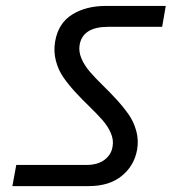

<svg xmlns="http://www.w3.org/2000/svg" viewBox="-20 -692 616 651"><path d="M22 -61 35.2 -132.8H273.9Q311.5 -132.8 334.7 -150.4Q357.9 -168 361.8 -195.8Q365.7 -217.8 355.7 -241Q345.7 -264.2 326.7 -285.6Q307.6 -307.1 284.2 -329.8Q260.7 -352.5 237.5 -377.4Q214.4 -402.3 196 -428.2Q177.7 -454.1 169.4 -486.3Q161.1 -518.6 167 -551.8Q177.7 -613.3 224.6 -642.6Q271.5 -671.9 338.9 -671.9H542L529.8 -601.1H347.2Q260.7 -601.1 250 -540Q246.1 -517.6 256.1 -493.9Q266.1 -470.2 284.9 -448.5Q303.7 -426.8 327.1 -404.1Q350.6 -381.3 373.5 -356.4Q396.5 -331.5 414.8 -305.9Q433.1 -280.3 441.9 -248.5Q450.7 -216.8 444.8 -184.1Q435.1 -129.9 392.8 -95.5Q350.6 -61 280.8 -61Z"/></svg>

Font: Poppins
Style: Italic
Weight: 400
Italic angle: -10°
Designer: Ninad Kale (Devanagari), Jonny Pinhorn (Latin)
Foundry: Indian Type Foundry
Version: Version 3.200;PS 1.000;hotconv 16.6.54;makeotf.lib2.5.65590